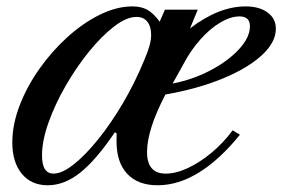

<svg xmlns="http://www.w3.org/2000/svg" viewBox="-20 -554 860 585"><path d="M125.5 10.5Q75.5 10.5 46.5 -24.5Q17.5 -59.5 17.5 -120Q17.5 -174.5 39.8 -232.5Q62 -290.5 100 -344.2Q138 -398 185.5 -441Q233 -484 284.2 -509.2Q335.5 -534.5 383.5 -534.5Q410.5 -534.5 429.2 -524Q448 -513.5 466.5 -488L482.5 -524.5H582.5L559 -467.5Q646.5 -534.5 728.5 -534.5Q770 -534.5 795.2 -516Q820.5 -497.5 820.5 -466.5Q820.5 -425 777.5 -385.5Q734.5 -346 658.8 -314.8Q583 -283.5 484 -266Q456.5 -213.5 442.2 -169.2Q428 -125 428 -91Q428 -25 485 -25Q516 -25 552 -41.8Q588 -58.5 624 -88.2Q660 -118 689 -157L711 -143.5Q650 -68 586.8 -28.8Q523.5 10.5 460 10.5Q400.5 10.5 367.8 -24.2Q335 -59 335 -124Q335 -141.5 335.5 -147.5L330 -151Q272.5 -66 224.2 -27.8Q176 10.5 125.5 10.5ZM143 -25Q169 -25 204.2 -52.8Q239.5 -80.5 278.5 -128.8Q317.5 -177 354 -238.8Q390.5 -300.5 418.5 -368.5Q430 -395 435.2 -413.5Q440.5 -432 440.5 -447.5Q440.5 -473.5 428.8 -488Q417 -502.5 396 -502.5Q365.5 -502.5 327.5 -473.2Q289.5 -444 251 -396.5Q212.5 -349 180 -292.5Q147.5 -236 127.8 -180.5Q108 -125 108 -80.5Q108 -52 117 -38.5Q126 -25 143 -25ZM506 -299.5Q568 -311.5 621.5 -339.8Q675 -368 708.2 -404Q741.5 -440 741.5 -474Q741.5 -504 710 -504Q682.5 -504 651 -485.2Q619.5 -466.5 590 -433.2Q560.5 -400 538 -357Z"/></svg>

Font: Libre Caslon Text
Style: Italic
Weight: 400
Italic angle: -22.583°
Designer: Pablo Impallari, Rodrigo Fuenzalida, Katja Schimmel
Foundry: Pablo Impallari, Rodrigo Fuenzalida
Version: Version 2.000